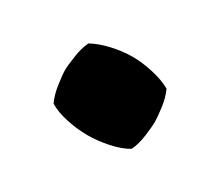

<svg xmlns="http://www.w3.org/2000/svg" viewBox="-48 -235 381 334"><g transform="rotate(30 143.0 -68.0)"><path d="M53 -68Q53 -77 55.8 -96Q58.5 -115 65 -128.5Q80 -137 101.8 -142Q123.5 -147 143.5 -147Q163 -147 185 -142Q207 -137 222 -128.5Q228.5 -115 231 -96Q233.5 -77 233.5 -68Q233.5 -59 231 -40Q228.5 -21 222 -7.5Q207 1.5 185 6Q163 10.5 143.5 10.5Q123.5 10.5 101.8 6Q80 1.5 65 -7.5Q58.5 -21 55.8 -40Q53 -59 53 -68Z"/></g></svg>

Font: Signika Light
Style: Bold
Weight: 700
Version: Version 2.003;gftools[0.9.32]